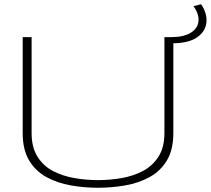

<svg xmlns="http://www.w3.org/2000/svg" viewBox="-20 -875 993 905"><path d="M87 -247V-700H129V-248Q129 -180 157 -136Q185 -92 230.5 -68.5Q276 -45 331.5 -35.5Q387 -26 442 -26Q497 -26 552.5 -35.5Q608 -45 653.5 -69Q699 -93 727 -136.5Q755 -180 755 -248V-700H797V-247Q797 -169 766.5 -118.5Q736 -68 684.5 -40Q633 -12 570 -1Q507 10 442 10Q377 10 314 -1Q251 -12 199.5 -40Q148 -68 117.5 -118.5Q87 -169 87 -247ZM778 -671V-700H786Q846 -700 879 -720.5Q912 -741 915.5 -774.5Q919 -808 892 -846L928 -855Q957 -812 953 -769.5Q949 -727 909 -699Q869 -671 790 -671Z"/></svg>

Font: Georama Extended ExtraLight
Style: Regular
Weight: 200
Width: 7
Designer: Jean-Baptiste Levee
Foundry: Production Type
Version: Version 1.000